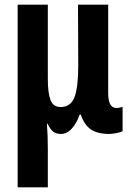

<svg xmlns="http://www.w3.org/2000/svg" viewBox="-20 -567 565 827"><path d="M56 240V-547H186V-226Q186 -167 197.5 -136.5Q209 -106 241 -106Q285 -106 301 -149Q317 -192 317 -283L316 -547H446V-166Q446 -102 481 -102Q496 -102 508 -107V-2Q503 2 483 6Q463 10 452 10Q400 10 371.5 -9.5Q343 -29 328 -73H323Q310 -36 289 -13Q268 10 242 10Q221 10 208 -1Q195 -12 185 -34H182Q184 -10 185 17.5Q186 45 186 74V240Z"/></svg>

Font: Noto Sans ExtraCondensed
Style: Bold
Weight: 700
Width: 2
Designer: Monotype Design Team
Foundry: Monotype Imaging Inc.
Version: Version 2.013; ttfautohint (v1.8.4.7-5d5b)